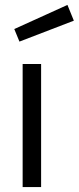

<svg xmlns="http://www.w3.org/2000/svg" viewBox="-20 -760 320 780"><path d="M38 -642 254 -740 280 -676 59 -591ZM72 -500H147V0H72Z"/></svg>

Font: Titillium-CLs Web
Style: CLs-Regular
Weight: 400
Version: Version 1.002;PS 57.000;hotconv 1.0.70;makeotf.lib2.5.55311